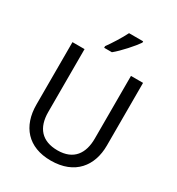

<svg xmlns="http://www.w3.org/2000/svg" viewBox="-220 -1080 1128 1225"><g transform="rotate(30 344.5 -467.0)"><path d="M472 -944H368C346 -899 304 -833 277 -796V-784H334C379 -820 447 -897 472 -934ZM604 -714H515V-252C515 -144 465 -68 346 -68C230 -68 173 -135 173 -251V-714H84V-254C84 -95 173 10 341 10C519 10 604 -104 604 -252Z"/></g></svg>

Font: Noto Sans Thai
Style: Regular
Weight: 400
Designer: Monotype Design Team
Foundry: Monotype Imaging Inc.
Version: Version 1.901